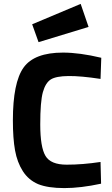

<svg xmlns="http://www.w3.org/2000/svg" viewBox="-20 -965 583 997"><path d="M147 -838.9 398.9 -944.8 439.9 -825.2 180.2 -746.1ZM46.9 -339.8Q46.9 -536.6 102.5 -614.3Q158.2 -691.9 307.1 -691.9Q393.1 -691.9 505.9 -665L502 -555.2Q298.8 -586.4 244.1 -552.7Q216.3 -535.2 202.6 -486.3Q189 -437.5 189 -318.8Q189 -200.7 216.3 -155.3Q243.2 -109.9 326.2 -109.9Q409.2 -109.9 502 -124L504.9 -11.2Q398.9 11.7 314 11.7Q229 11.7 178.2 -8.8Q127.9 -30.3 98.6 -76.2Q69.3 -122.1 58.1 -184.1Q46.9 -246.1 46.9 -339.8Z"/></svg>

Font: TitilliumWeb-Bold
Style: Bold
Weight: 700
Version: Version 1.001;PS 57.000;hotconv 1.0.70;makeotf.lib2.5.55311